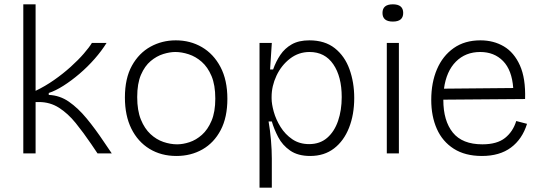

<svg xmlns="http://www.w3.org/2000/svg" viewBox="-20 -711 2512 890"><path d="M88 0V-691H145V-290Q189 -311 230.5 -340Q272 -369 307.5 -401Q343 -433 368.5 -462.5Q394 -492 406 -512H474Q451 -475 418.5 -438Q386 -401 348.5 -369Q311 -337 274 -313.5Q237 -290 206 -280V-271Q257 -269 299.5 -239.5Q342 -210 382 -161.5Q422 -113 462 -53L498 0H432L403 -43Q367 -96 331 -140.5Q295 -185 253.5 -211.5Q212 -238 161 -238H145V0Z M798 12Q727 12 673 -21Q619 -54 589 -114.5Q559 -175 559 -259Q559 -348 591.5 -406.5Q624 -465 677.5 -494.5Q731 -524 795 -524Q862 -524 916 -492.5Q970 -461 1002 -400.5Q1034 -340 1034 -253Q1034 -167 1003 -108Q972 -49 918.5 -18.5Q865 12 798 12ZM801 -42Q828 -42 858.5 -52Q889 -62 916 -86Q943 -110 960.5 -151Q978 -192 978 -254Q978 -317 960.5 -358.5Q943 -400 915 -424.5Q887 -449 854.5 -459.5Q822 -470 793 -470Q767 -470 736.5 -460.5Q706 -451 678.5 -428Q651 -405 633.5 -364.5Q616 -324 616 -261Q616 -199 633 -157Q650 -115 677.5 -89.5Q705 -64 737.5 -53Q770 -42 801 -42Z M1183 159V-512H1240L1232 -389H1246Q1259 -426 1279.5 -456.5Q1300 -487 1332.5 -505.5Q1365 -524 1414 -524Q1486 -524 1532 -487.5Q1578 -451 1600 -390Q1622 -329 1622 -257Q1622 -180 1598 -119Q1574 -58 1528.5 -23Q1483 12 1418 12Q1361 12 1325 -13Q1289 -38 1269.5 -75.5Q1250 -113 1240 -148H1225Q1232 -108 1236 -62Q1240 -16 1240 24V159ZM1413 -43Q1463 -43 1496.5 -72Q1530 -101 1547 -150.5Q1564 -200 1564 -261Q1564 -356 1525 -413Q1486 -470 1415 -470Q1364 -470 1324 -439Q1284 -408 1261.5 -360Q1239 -312 1239 -262V-255Q1239 -229 1249 -193Q1259 -157 1280.5 -122.5Q1302 -88 1335 -65.5Q1368 -43 1413 -43Z M1773 0V-512H1829V0ZM1801 -611Q1753 -611 1753 -651Q1753 -691 1801 -691Q1849 -691 1849 -651Q1849 -611 1801 -611Z M2214 12Q2136 12 2083.5 -21.5Q2031 -55 2005 -113.5Q1979 -172 1979 -248Q1979 -328 2005.5 -390Q2032 -452 2083 -488Q2134 -524 2207 -524Q2268 -524 2315.5 -496Q2363 -468 2390 -408Q2417 -348 2414 -252L2035 -249V-248Q2035 -151 2079 -96.5Q2123 -42 2216 -42Q2284 -42 2321 -71.5Q2358 -101 2373 -150L2423 -137Q2401 -66 2348.5 -27Q2296 12 2214 12ZM2206 -470Q2138 -470 2093.5 -425.5Q2049 -381 2038 -300L2359 -303Q2353 -386 2312 -428Q2271 -470 2206 -470Z"/></svg>

Font: Bricolage Grotesque 10pt ExtraLight
Style: Regular
Weight: 200
Designer: Mathieu Triay
Foundry: Atelier Triay
Version: Version 1.000; ttfautohint (v1.8.4.7-5d5b);gftools[0.9.32]